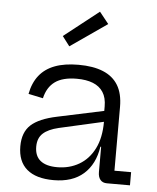

<svg xmlns="http://www.w3.org/2000/svg" viewBox="-56 -847 735 901"><g transform="rotate(5 312.0 -397.0)"><path d="M481 0Q460.5 0 449.8 -13Q439 -26 439 -49.5V-209.5L445.5 -226L442 -286.5L439 -318V-358.5Q439 -399.5 422.2 -425.5Q405.5 -451.5 374 -464Q342.5 -476.5 298 -476.5Q231.5 -476.5 195.2 -450.2Q159 -424 147 -371.5L78 -386Q88 -438.5 115.5 -473.2Q143 -508 188.8 -525.2Q234.5 -542.5 300.5 -542.5Q369.5 -542.5 416.2 -523.2Q463 -504 487 -464.5Q511 -425 511 -362.5V-62H589.5V0ZM230 7Q147 7 104 -29.8Q61 -66.5 61 -138Q61 -204 99 -238.8Q137 -273.5 221 -291L460.5 -342V-290.5L233 -239Q184 -227.5 159.8 -205.2Q135.5 -183 135.5 -142.5Q135.5 -98.5 162.5 -76.8Q189.5 -55 241.5 -55Q299 -55 344.5 -81.5Q390 -108 416 -159.5Q442 -211 442 -286.5L461 -168.5H435.5Q423 -85 370.8 -39Q318.5 7 230 7ZM378.5 -799.5 422 -745 249 -625 214.5 -670.5Z"/></g></svg>

Font: Hepta Slab ExtraLight
Style: Regular
Weight: 400
Version: Version 1.102